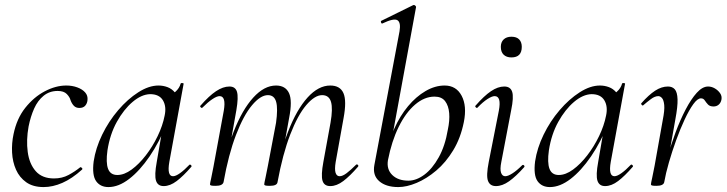

<svg xmlns="http://www.w3.org/2000/svg" viewBox="-20 -746 2948 779"><path d="M157 13Q114 13 86.5 -6.5Q59 -26 45 -57.5Q31 -89 29 -127Q27 -165 35 -202Q48 -265 82.5 -308.5Q117 -352 161.5 -375.5Q206 -399 249 -399Q273 -399 293.5 -391.5Q314 -384 325.5 -371Q337 -358 335 -340Q334 -327 326 -317.5Q318 -308 302 -308Q288 -308 279.5 -317Q271 -326 266 -340Q263 -352 251 -364.5Q239 -377 214 -377Q181 -377 157 -357.5Q133 -338 118.5 -305.5Q104 -273 96 -233Q86 -178 92.5 -129.5Q99 -81 125 -51.5Q151 -22 199 -22Q232 -22 258 -36Q284 -50 305 -67Q308 -69 312 -65Q316 -61 313 -58Q272 -21 233 -4Q194 13 157 13Z M420 13Q387 13 370 -11Q353 -35 360 -91Q368 -145 394.5 -199.5Q421 -254 459.5 -299Q498 -344 541 -371.5Q584 -399 623 -399Q642 -399 659.5 -392.5Q677 -386 690 -370.5Q703 -355 705 -330L662 -357Q675 -359 691.5 -373.5Q708 -388 713 -407Q715 -410 720.5 -409Q726 -408 725 -406L667 -89Q657 -31 682 -31Q693 -31 710.5 -43.5Q728 -56 748 -77Q751 -80 755 -76Q759 -72 756 -69Q724 -32 697 -11.5Q670 9 644 9Q620 9 613 -13Q606 -35 616 -89L640 -229L657 -246Q627 -170 587 -111.5Q547 -53 504 -20Q461 13 420 13ZM456 -36Q484 -36 514 -58Q544 -80 571.5 -115.5Q599 -151 619.5 -193.5Q640 -236 648 -277Q656 -314 641 -339Q626 -364 589 -364Q554 -363 518 -332.5Q482 -302 454 -251.5Q426 -201 416 -136Q409 -86 418.5 -61Q428 -36 456 -36Z M1320 9Q1295 9 1288.5 -13Q1282 -35 1292 -89L1321 -248Q1331 -305 1323 -332.5Q1315 -360 1287 -360Q1257 -360 1222.5 -319.5Q1188 -279 1157.5 -200Q1127 -121 1106 -7L1095 -8Q1115 -125 1149.5 -213.5Q1184 -302 1228 -350.5Q1272 -399 1320 -399Q1360 -399 1373.5 -368Q1387 -337 1374 -267L1342 -89Q1337 -59 1341.5 -45Q1346 -31 1358 -31Q1370 -31 1386.5 -43.5Q1403 -56 1424 -77Q1428 -81 1432 -77Q1436 -73 1432 -69Q1400 -32 1373 -11.5Q1346 9 1320 9ZM855 8Q840 8 836 6.5Q832 5 832 2Q832 -2 837 -24Q842 -46 846 -69L888 -297Q898 -356 871 -356Q860 -356 842 -344Q824 -332 802 -310Q799 -306 794.5 -310.5Q790 -315 794 -318Q828 -357 856.5 -376Q885 -395 911 -395Q935 -395 941.5 -373.5Q948 -352 939 -299L887 -7Q883 8 855 8ZM1075 8Q1061 8 1056.5 6.5Q1052 5 1052 2Q1052 -2 1057.5 -26.5Q1063 -51 1067 -74L1100 -248Q1108 -305 1100.5 -332.5Q1093 -360 1067 -360Q1037 -360 1002.5 -319Q968 -278 937.5 -198.5Q907 -119 887 -7L874 -8Q894 -125 928.5 -213Q963 -301 1007.5 -350Q1052 -399 1100 -399Q1138 -399 1152.5 -368.5Q1167 -338 1153 -267L1106 -7Q1104 8 1075 8Z M1596 13Q1546 13 1518.5 -11Q1491 -35 1499 -77L1601 -619Q1607 -655 1592.5 -664Q1578 -673 1532 -651Q1528 -649 1526 -655Q1524 -661 1528 -662L1656 -725Q1661 -727 1665 -723Q1669 -719 1668 -717L1554 -96Q1548 -59 1571.5 -36Q1595 -13 1637 -13Q1669 -13 1701.5 -37Q1734 -61 1760 -107.5Q1786 -154 1797 -220Q1805 -257 1802.5 -287Q1800 -317 1786 -335.5Q1772 -354 1743 -354Q1702 -354 1664 -321.5Q1626 -289 1597.5 -231Q1569 -173 1554 -96L1548 -116Q1557 -173 1580 -224.5Q1603 -276 1635.5 -315Q1668 -354 1706.5 -376.5Q1745 -399 1784 -399Q1831 -399 1853 -357.5Q1875 -316 1862 -251Q1849 -186 1819 -136.5Q1789 -87 1750 -54Q1711 -21 1670.5 -4Q1630 13 1596 13Z M1992 9Q1968 9 1960 -12Q1952 -33 1963 -89L2004 -297Q2015 -356 1987 -356Q1976 -356 1957.5 -344Q1939 -332 1918 -310Q1915 -306 1910.5 -310.5Q1906 -315 1910 -318Q1944 -357 1972 -376Q2000 -395 2026 -395Q2051 -395 2058 -373.5Q2065 -352 2054 -299L2014 -89Q2008 -59 2013 -45Q2018 -31 2030 -31Q2041 -31 2059 -42.5Q2077 -54 2098 -75Q2102 -79 2106 -75Q2110 -71 2106 -67Q2073 -30 2045.5 -10.5Q2018 9 1992 9ZM2055 -513Q2035 -513 2023.5 -524Q2012 -535 2012 -556Q2012 -575 2023.5 -586Q2035 -597 2055 -597Q2076 -597 2086.5 -586Q2097 -575 2097 -556Q2097 -513 2055 -513Z M2211 13Q2178 13 2161 -11Q2144 -35 2151 -91Q2159 -145 2185.5 -199.5Q2212 -254 2250.5 -299Q2289 -344 2332 -371.5Q2375 -399 2414 -399Q2433 -399 2450.5 -392.5Q2468 -386 2481 -370.5Q2494 -355 2496 -330L2453 -357Q2466 -359 2482.5 -373.5Q2499 -388 2504 -407Q2506 -410 2511.5 -409Q2517 -408 2516 -406L2458 -89Q2448 -31 2473 -31Q2484 -31 2501.5 -43.5Q2519 -56 2539 -77Q2542 -80 2546 -76Q2550 -72 2547 -69Q2515 -32 2488 -11.5Q2461 9 2435 9Q2411 9 2404 -13Q2397 -35 2407 -89L2431 -229L2448 -246Q2418 -170 2378 -111.5Q2338 -53 2295 -20Q2252 13 2211 13ZM2247 -36Q2275 -36 2305 -58Q2335 -80 2362.5 -115.5Q2390 -151 2410.5 -193.5Q2431 -236 2439 -277Q2447 -314 2432 -339Q2417 -364 2380 -364Q2345 -363 2309 -332.5Q2273 -302 2245 -251.5Q2217 -201 2207 -136Q2200 -86 2209.5 -61Q2219 -36 2247 -36Z M2675 -7 2665 -8Q2673 -53 2687.5 -105.5Q2702 -158 2721 -209Q2740 -260 2762 -302Q2784 -344 2807 -369.5Q2830 -395 2853 -395Q2867 -395 2880 -387.5Q2893 -380 2901.5 -368Q2910 -356 2907 -341Q2904 -328 2895.5 -321Q2887 -314 2875 -314Q2860 -314 2852.5 -322Q2845 -330 2839.5 -338.5Q2834 -347 2824 -347Q2810 -347 2793 -323.5Q2776 -300 2758 -261.5Q2740 -223 2723.5 -177.5Q2707 -132 2694 -87Q2681 -42 2675 -7ZM2643 8Q2629 8 2625 6.5Q2621 5 2621 2Q2621 -2 2626.5 -26.5Q2632 -51 2636 -74L2669 -259Q2677 -299 2675 -319.5Q2673 -340 2666 -348Q2659 -356 2651 -356Q2637 -356 2621 -344Q2605 -332 2590 -319Q2588 -316 2584 -320Q2580 -324 2582 -327Q2612 -361 2638 -378Q2664 -395 2690 -395Q2708 -395 2718 -383.5Q2728 -372 2729 -343Q2730 -314 2720 -261L2675 -7Q2672 8 2643 8Z"/></svg>

Font: Cormorant
Style: Italic
Weight: 400
Italic angle: -10°
Designer: Christian Thalmann (Catharsis Fonts)
Foundry: Catharsis Fonts
Version: Version 4.000